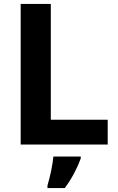

<svg xmlns="http://www.w3.org/2000/svg" viewBox="-20 -734 599 975"><path d="M85 0H527V-126H238V-714H85ZM390 71V61H251C248 101 233 169 221 208V221H309C346 171 373 118 390 71Z"/></svg>

Font: Noto Sans Myanmar UI
Style: Bold
Weight: 700
Designer: Monotype Design Team
Foundry: Monotype Imaging Inc.
Version: Version 2.103